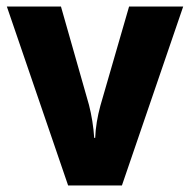

<svg xmlns="http://www.w3.org/2000/svg" viewBox="-20 -569 583 589"><path d="M189 0H354L542 -549H376L288 -245C279 -212 273 -177 272 -146H269C267 -179 261 -216 253 -247L167 -549H1Z"/></svg>

Font: Noto Sans Sinhala UI SemiCondensed ExtraBold
Style: Regular
Weight: 800
Width: 4
Designer: Jelle Bosma - Monotype Design Team
Foundry: Monotype Imaging Inc.
Version: Version 2.006